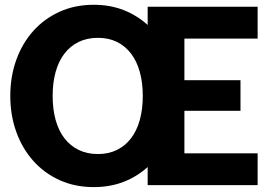

<svg xmlns="http://www.w3.org/2000/svg" viewBox="-20 -756 1108 784"><path d="M1032 -728.5V-598.5H733V-428.5H962V-303.5H733V-130H1032V0H583V-74Q540 -35 484.8 -13.5Q429.5 8 363 8Q286 8 223.2 -20.5Q160.5 -49 115.8 -99.2Q71 -149.5 46.5 -217.5Q22 -285.5 22 -364.5Q22 -443.5 46.5 -511.5Q71 -579.5 115.8 -629.5Q160.5 -679.5 223.2 -708Q286 -736.5 363 -736.5Q429.5 -736.5 484.8 -714.8Q540 -693 583 -654V-728.5ZM563 -364.5Q563 -418.5 550.8 -462.5Q538.5 -506.5 515 -537.2Q491.5 -568 457.5 -584.8Q423.5 -601.5 380 -601.5Q335.5 -601.5 301.2 -584.8Q267 -568 243.2 -537.2Q219.5 -506.5 207.2 -462.5Q195 -418.5 195 -364.5Q195 -310 207.2 -266Q219.5 -222 243.2 -191.2Q267 -160.5 301.2 -143.8Q335.5 -127 380 -127Q423.5 -127 457.5 -143.8Q491.5 -160.5 515 -191.2Q538.5 -222 550.8 -266Q563 -310 563 -364.5Z"/></svg>

Font: LatoHex
Style: Regular
Weight: 900
Designer: Lukasz Dziedzic
Foundry: tyPoland Lukasz Dziedzic
Version: Version 1.104; Western+Polish opensource